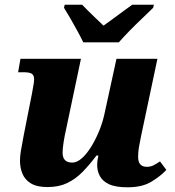

<svg xmlns="http://www.w3.org/2000/svg" viewBox="-20 -786 743 816"><path d="M522 10Q471 10 443.5 -3Q416 -16 404.5 -37.5Q393 -59 393 -84Q393 -93 394.5 -105Q396 -117 398 -125H390Q360 -85 330.5 -55Q301 -25 265.5 -8Q230 9 182 9Q137 9 111.5 -6.5Q86 -22 75.5 -47.5Q65 -73 65 -102Q65 -127 71 -157Q77 -187 81 -212L116 -389Q120 -411 122.5 -426Q125 -441 125 -449Q125 -465 116 -472Q107 -479 79 -479H57L67 -536H324L261 -237Q255 -211 250.5 -183Q246 -155 246 -137Q246 -95 287 -95Q307 -95 327.5 -113Q348 -131 367 -161.5Q386 -192 401 -228.5Q416 -265 424 -302L475 -536H649L579 -205Q574 -180 570.5 -160.5Q567 -141 567 -119Q567 -77 604 -77Q619 -77 631.5 -83Q644 -89 660 -100L687 -64Q662 -37 623 -13.5Q584 10 522 10ZM334 -606Q325 -625 310 -652.5Q295 -680 279.5 -707Q264 -734 252 -753L255 -766H329Q339 -755 355.5 -739Q372 -723 389.5 -706Q407 -689 420 -677Q437 -689 460 -706Q483 -723 505 -739Q527 -755 542 -766H634L631 -753Q612 -734 585 -708.5Q558 -683 531.5 -656Q505 -629 485 -606Z"/></svg>

Font: Noto Serif ExtraBold
Style: Italic
Weight: 800
Italic angle: -12°
Designer: Monotype Design Team
Foundry: Monotype Imaging Inc.
Version: Version 2.013